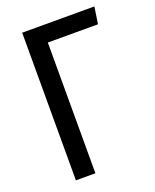

<svg xmlns="http://www.w3.org/2000/svg" viewBox="-131 -766 681 842"><g transform="rotate(-20 209.5 -344.5)"><path d="M413 -689 401 -610H167V0H76V-689Z"/></g></svg>

Font: Fira Sans Extra Condensed
Style: Regular
Weight: 400
Width: 1
Designer: Carrois Corporate & Edenspiekermann AG
Foundry: Carrois Corporate GbR & Edenspiekermann AG
Version: Version 4.203